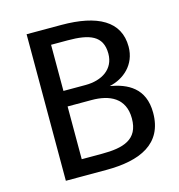

<svg xmlns="http://www.w3.org/2000/svg" viewBox="-103 -780 815 872"><g transform="rotate(-15 304.0 -344.5)"><path d="M290 -76H195V-324H308C391 -324 463 -293 463 -196C463 -96 390 -76 290 -76ZM273 -614C375 -614 436 -593 436 -508C436 -435 376 -397 299 -397H195V-614ZM404 -364C471 -378 533 -430 533 -515C533 -635 433 -689 263 -689H100V0H290C450 0 563 -50 563 -196C563 -313 484 -350 404 -364Z"/></g></svg>

Font: Fira Math
Style: Regular
Weight: 400
Designer: Xiangdong Zeng
Foundry: Xiangdong Zeng
Version: Version 0.3.4